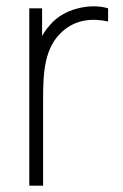

<svg xmlns="http://www.w3.org/2000/svg" viewBox="-20 -589 389 609"><path d="M149 -520.8C134.4 -506.3 122.9 -491.7 113.5 -475V-562.5H72.9V0H116.7V-277.1C116.7 -362.5 121.9 -437.5 176 -487.5C220.8 -529.2 276 -531.2 322.9 -520.8V-562.5C274 -578.1 194.8 -565.6 149 -520.8Z"/></svg>

Font: Manrope3 Thin
Style: Regular
Weight: 100
Width: 4
Designer: Mikhail Sharanda
Foundry: Mikhail Sharanda
Version: Version 3.000;PS 003.000;hotconv 1.0.88;makeotf.lib2.5.64775